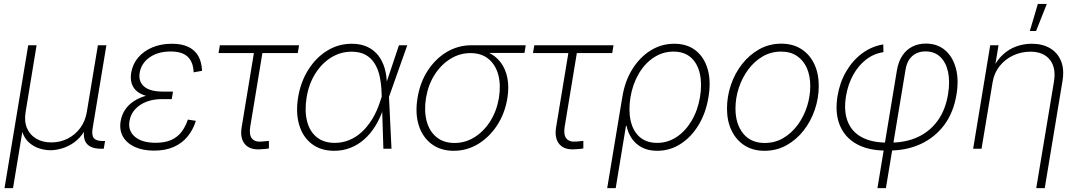

<svg xmlns="http://www.w3.org/2000/svg" viewBox="-20 -770 5588 994"><path d="M3.4 204.1 126 -535.6H169.4L112.8 -191.4Q104.5 -142.6 119.6 -106.9Q134.8 -71.3 167.7 -52Q200.7 -32.7 245.6 -32.7Q291.5 -32.7 330.3 -52.2Q369.1 -71.8 395.5 -107.4Q421.9 -143.1 429.7 -191.4L486.8 -535.6H530.8L459.5 -105.5Q453.6 -69.8 465.8 -54.9Q478 -40 511.2 -40H523.9L517.1 0H503.9Q451.2 0 429.4 -25.9Q407.7 -51.8 416.5 -105L428.2 -176.8H446.8Q438 -124.5 415.5 -88.9Q393.1 -53.2 362.8 -32Q332.5 -10.7 300.5 -1.5Q268.6 7.8 241.2 7.8Q213.4 7.8 183.8 -1.5Q154.3 -10.7 130.4 -32Q106.4 -53.2 94.7 -88.9Q83 -124.5 91.8 -176.8H110.4L47.4 204.1Z M777.8 9.8Q718.3 9.8 676.8 -9.8Q635.3 -29.3 616.2 -63.5Q597.2 -97.7 604.5 -142.1Q609.9 -174.8 627.2 -201.2Q644.5 -227.5 673.1 -246.3Q701.7 -265.1 740.5 -275.4Q779.3 -285.6 827.1 -285.6H874L869.1 -256.8H816.4Q773.4 -256.8 738 -243.2Q702.6 -229.5 679.4 -204.1Q656.2 -178.7 650.4 -143.6Q641.6 -93.3 678.5 -62Q715.3 -30.8 785.6 -30.8Q833.5 -30.8 866 -45.2Q898.4 -59.6 919.2 -86.4Q939.9 -113.3 952.6 -150.9L994.1 -144.5Q979.5 -97.7 950.9 -63Q922.4 -28.3 879.4 -9.3Q836.4 9.8 777.8 9.8ZM823.2 -263.2Q775.4 -263.2 741.7 -272.2Q708 -281.2 688.2 -298.1Q668.5 -314.9 661.4 -339.1Q654.3 -363.3 659.2 -393.6Q667 -439 695.8 -472.7Q724.6 -506.3 769.3 -524.9Q814 -543.5 870.1 -543.5Q922.4 -543.5 956.3 -526.6Q990.2 -509.8 1007.3 -478.8Q1024.4 -447.8 1025.9 -403.3L982.4 -395.5Q980.5 -448.7 951.9 -476.1Q923.3 -503.4 863.3 -503.4Q798.3 -503.4 755.1 -473.4Q711.9 -443.4 703.1 -393.6Q695.8 -347.7 726.3 -321.8Q756.8 -295.9 823.2 -295.9H875.5L870.1 -263.2Z M1334.5 2.4Q1275.9 8.3 1248.8 -22.7Q1221.7 -53.7 1231 -110.8L1294.4 -495.1H1111.3L1118.2 -535.6H1528.3L1521.5 -495.1H1338.4L1275.4 -113.3Q1268.6 -71.8 1284.9 -52.2Q1301.3 -32.7 1340.8 -37.6Q1347.7 -38.1 1356 -39.1Q1364.3 -40 1372.1 -40.5V-1.5Q1363.3 0 1353.8 1Q1344.2 2 1334.5 2.4Z M1710.4 10.7Q1641.1 10.7 1594.5 -24.7Q1547.9 -60.1 1529.1 -122.8Q1510.3 -185.5 1523.4 -266.6Q1537.1 -347.7 1576.9 -410.2Q1616.7 -472.7 1674.6 -508.1Q1732.4 -543.5 1800.8 -543.5Q1847.7 -543.5 1882.1 -527.3Q1916.5 -511.2 1938.7 -482.4Q1960.9 -453.6 1971.9 -414.8Q1982.9 -376 1982.9 -330.1H1997.1L1993.7 -270L2006.8 0H1964.8L1955.6 -288.1Q1954.1 -335.4 1945.6 -374.8Q1937 -414.1 1918.7 -442.6Q1900.4 -471.2 1871.3 -486.8Q1842.3 -502.4 1799.8 -502.4Q1743.7 -502.4 1695.1 -472.7Q1646.5 -442.9 1612.8 -389.6Q1579.1 -336.4 1567.4 -266.1Q1556.2 -195.8 1569.6 -142.8Q1583 -89.8 1619.4 -60.1Q1655.8 -30.3 1712.9 -30.3Q1752.4 -30.3 1787.8 -44.7Q1823.2 -59.1 1853.3 -86.9Q1883.3 -114.7 1907.5 -154.3Q1931.6 -193.8 1947.8 -244.1L2045.4 -535.6H2088.4L1993.2 -266.6L1977.1 -205.6H1963.9Q1946.8 -155.3 1921.6 -115.2Q1896.5 -75.2 1864 -47.1Q1831.5 -19 1793 -4.2Q1754.4 10.7 1710.4 10.7Z M2329.1 10.7Q2261.2 10.7 2214.4 -24.4Q2167.5 -59.6 2147.9 -121.3Q2128.4 -183.1 2141.6 -263.2Q2154.8 -343.8 2194.8 -405Q2234.9 -466.3 2293.2 -501Q2351.6 -535.6 2419.4 -535.6H2701.7L2695.3 -496.1H2476.6L2415.5 -495.1Q2359.4 -495.1 2311 -464.8Q2262.7 -434.6 2229.7 -382.6Q2196.8 -330.6 2185.5 -263.7Q2174.8 -196.3 2188.7 -143.6Q2202.6 -90.8 2239.5 -60.3Q2276.4 -29.8 2333 -29.8Q2389.6 -29.8 2437.7 -60.3Q2485.8 -90.8 2518.8 -143.6Q2551.8 -196.3 2563 -263.7Q2573.7 -330.6 2559.6 -382.8Q2545.4 -435.1 2508.8 -465.1Q2472.2 -495.1 2415.5 -495.1L2416.5 -517.1Q2466.8 -517.1 2506.1 -499.3Q2545.4 -481.4 2571.3 -447.8Q2597.2 -414.1 2606.7 -366.7Q2616.2 -319.3 2606.4 -259.8Q2593.3 -181.6 2553.2 -120.6Q2513.2 -59.6 2455.1 -24.4Q2397 10.7 2329.1 10.7Z M2962.4 2.4Q2903.8 8.3 2876.7 -22.7Q2849.6 -53.7 2858.9 -110.8L2922.4 -495.1H2739.3L2746.1 -535.6H3156.2L3149.4 -495.1H2966.3L2903.3 -113.3Q2896.5 -71.8 2912.8 -52.2Q2929.2 -32.7 2968.8 -37.6Q2975.6 -38.1 2983.9 -39.1Q2992.2 -40 3000 -40.5V-1.5Q2991.2 0 2981.7 1Q2972.2 2 2962.4 2.4Z M3123.5 204.1 3201.7 -267.1Q3214.8 -349.1 3253.2 -411.1Q3291.5 -473.1 3347.7 -508.3Q3403.8 -543.5 3470.7 -543.5Q3537.6 -543.5 3581.8 -508.5Q3626 -473.6 3643.8 -411.6Q3661.6 -349.6 3647.9 -268.1Q3634.8 -186 3596.7 -123Q3558.6 -60.1 3503.2 -24.7Q3447.8 10.7 3382.3 10.7Q3336.4 10.7 3303.5 -6.6Q3270.5 -23.9 3250.7 -53.2Q3231 -82.5 3223.6 -118.7H3220.7L3167.5 204.1ZM3381.8 -30.3Q3437 -30.3 3482.9 -60.8Q3528.8 -91.3 3560.5 -144.8Q3592.3 -198.2 3604 -267.6Q3615.2 -335.9 3603 -389.2Q3590.8 -442.4 3556.4 -472.7Q3522 -502.9 3466.8 -502.9Q3411.6 -502.9 3365.2 -472.7Q3318.8 -442.4 3287.4 -389.2Q3255.9 -335.9 3244.1 -267.6Q3232.9 -198.2 3245.1 -144.5Q3257.3 -90.8 3292 -60.5Q3326.7 -30.3 3381.8 -30.3Z M3938 10.7Q3878.4 10.7 3835 -16.8Q3791.5 -44.4 3767.6 -93.8Q3743.7 -143.1 3743.7 -208Q3743.7 -270.5 3763.9 -330.3Q3784.2 -390.1 3821.8 -438.2Q3859.4 -486.3 3910.9 -515.1Q3962.4 -543.9 4024.9 -543.9Q4084.5 -543.9 4127.9 -516.4Q4171.4 -488.8 4195.1 -439.5Q4218.8 -390.1 4218.8 -325.2Q4218.8 -262.7 4198.5 -202.6Q4178.2 -142.6 4140.6 -94.5Q4103 -46.4 4051.5 -17.8Q4000 10.7 3938 10.7ZM3939 -29.8Q3992.7 -29.8 4035.9 -55.7Q4079.1 -81.5 4110.4 -124.3Q4141.6 -167 4158.2 -219.2Q4174.8 -271.5 4174.8 -324.7Q4174.8 -377.4 4157.2 -417.5Q4139.6 -457.5 4106 -480.2Q4072.3 -502.9 4023.9 -502.9Q3971.7 -502.9 3928.5 -477.8Q3885.3 -452.6 3853.8 -410.2Q3822.3 -367.7 3804.9 -315.2Q3787.6 -262.7 3787.6 -208Q3787.6 -128.9 3827.1 -79.3Q3866.7 -29.8 3939 -29.8Z M4522.5 204.1 4623 -403.8Q4630.9 -451.2 4651.6 -482.2Q4672.4 -513.2 4703.6 -528.8Q4734.9 -544.4 4772.9 -544.4Q4832.5 -544.4 4872.6 -510.3Q4912.6 -476.1 4928.7 -416.3Q4944.8 -356.4 4931.6 -279.3Q4916.5 -187.5 4868.4 -123Q4820.3 -58.6 4747.1 -24.7Q4673.8 9.3 4583 9.3H4564.5Q4474.6 9.3 4413.8 -24.9Q4353 -59.1 4327.4 -122.6Q4301.8 -186 4315.9 -272.9Q4327.6 -343.3 4360.8 -400.1Q4394 -457 4443.4 -493.7Q4492.7 -530.3 4552.7 -540L4553.7 -500Q4503.9 -492.7 4463.9 -461.7Q4423.8 -430.7 4397 -382.1Q4370.1 -333.5 4359.9 -272.9Q4347.2 -194.8 4368.7 -140.9Q4390.1 -86.9 4442.1 -59.3Q4494.1 -31.7 4571.8 -31.7H4589.8Q4669.4 -31.7 4731.7 -60.5Q4793.9 -89.4 4834.5 -145.3Q4875 -201.2 4888.2 -282.7Q4898.9 -347.7 4888.2 -397.5Q4877.4 -447.3 4847.7 -475.6Q4817.9 -503.9 4771 -503.9Q4745.1 -503.9 4723.6 -493.7Q4702.1 -483.4 4687.7 -462.6Q4673.3 -441.9 4668 -409.2L4566.4 204.1Z M5118.7 -343.8 5061.5 0H5018.1L5106.4 -535.6H5149.4L5129.4 -414.6H5120.1Q5141.1 -459 5172.4 -487.5Q5203.6 -516.1 5241.9 -529.8Q5280.3 -543.5 5321.3 -543.5Q5377 -543.5 5416.3 -520.3Q5455.6 -497.1 5473.1 -453.9Q5490.7 -410.6 5480.5 -350.1L5388.7 204.1H5344.7L5436.5 -347.7Q5448.2 -418.9 5415.3 -460.7Q5382.3 -502.4 5314 -502.4Q5267.1 -502.4 5225.3 -482.9Q5183.6 -463.4 5155 -427.7Q5126.5 -392.1 5118.7 -343.8ZM5311.5 -609.4 5353 -749.5H5399.4L5343.8 -609.4Z"/></svg>

Font: Inter 20pt ExtraLight
Style: Italic
Weight: 250
Italic angle: -9.3988°
Version: Version 4.001;git-66647c0bb